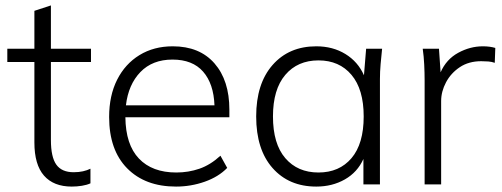

<svg xmlns="http://www.w3.org/2000/svg" viewBox="-20 -681 1855 709"><path d="M245 8Q178 8 142.5 -32.5Q107 -73 107 -155V-452H7V-501H107V-641L168 -661V-501H316V-452H168V-164Q168 -101 188 -73Q208 -45 252 -45Q271 -45 286.5 -48.5Q302 -52 314 -58V-4Q301 2 282.5 5Q264 8 245 8Z M630 8Q516 8 449.5 -59.5Q383 -127 383 -249Q383 -328 412.5 -386.5Q442 -445 495 -477.5Q548 -510 618 -510Q717 -510 772 -447Q827 -384 827 -276V-248H443Q444 -147 493 -95.5Q542 -44 631 -44Q676 -44 716.5 -58Q757 -72 794 -106L819 -61Q787 -28 736 -10Q685 8 630 8ZM617 -461Q543 -461 498.5 -415Q454 -369 445 -292H772Q769 -372 730 -416.5Q691 -461 617 -461Z M1148 8Q1047 8 986.5 -60.5Q926 -129 926 -251Q926 -372 986.5 -441Q1047 -510 1148 -510Q1209 -510 1255.5 -481.5Q1302 -453 1324 -403L1332 -501H1391Q1388 -473 1385.5 -444.5Q1383 -416 1383 -389V0H1322V-94Q1300 -45 1253.5 -18.5Q1207 8 1148 8ZM1156 -44Q1233 -44 1278 -97Q1323 -150 1323 -251Q1323 -351 1278 -404.5Q1233 -458 1156 -458Q1079 -458 1033.5 -404.5Q988 -351 988 -251Q988 -150 1033.5 -97Q1079 -44 1156 -44Z M1548 0V-384Q1548 -412 1546.5 -442.5Q1545 -473 1541 -501H1601L1607 -414Q1628 -462 1672 -486Q1716 -510 1763 -510Q1776 -510 1787.5 -508.5Q1799 -507 1809 -504L1807 -449Q1796 -453 1783.5 -454Q1771 -455 1757 -455Q1711 -455 1678 -433Q1645 -411 1627 -377Q1609 -343 1609 -308V0Z"/></svg>

Font: Mulish Light
Style: Regular
Weight: 300
Designer: Vernon Adams
Foundry: Vernon Adams
Version: Version 3.603; ttfautohint (v1.8.3)